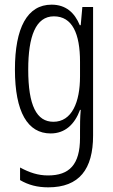

<svg xmlns="http://www.w3.org/2000/svg" viewBox="-20 -562 486 823"><path d="M201 -542C97 -542 44 -443 44 -264C44 -81 99 10 197 10C259 10 300 -29 323 -91H326C323 -56 323 -27 323 -1V29C323 144 277 190 186 190C143 190 107 178 66 156V210C102 231 140 241 187 241C320 241 379 163 379 19V-532H333L326 -454H322C300 -507 263 -542 201 -542ZM211 -492C290 -492 323 -418 323 -297V-234C323 -124 288 -40 209 -40C137 -40 101 -109 101 -264C101 -406 133 -492 211 -492Z"/></svg>

Font: Noto Sans Bengali ExtraCondensed Light
Style: Regular
Weight: 300
Width: 2
Designer: Joana Ranito - Universal Thirst; Jelle Bosma - Monotype Design Team
Foundry: Universal Thirst ehf.
Version: Version 3.000